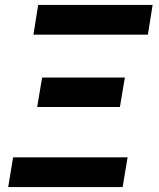

<svg xmlns="http://www.w3.org/2000/svg" viewBox="-20 -755 640 775"><path d="M577 -615H115L134 -735H596ZM130 -323 150 -442H484L464 -323ZM13 0 33 -120H495L475 0Z"/></svg>

Font: Iosevka Curly HvExObl
Style: Regular
Weight: 900
Width: 7
Italic angle: -9°
Monospace: yes
Designer: Belleve Invis
Foundry: Belleve Invis
Version: Version 11.1.0; ttfautohint (v1.8.3)